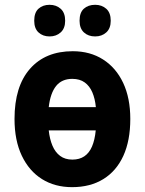

<svg xmlns="http://www.w3.org/2000/svg" viewBox="-20 -770 603 800"><path d="M522.9 -274.4Q522.9 -184.1 493.9 -120.6Q464.8 -57.1 410.4 -23.7Q356 9.8 280.3 9.8Q208.5 9.8 154.8 -23.9Q101.1 -57.6 70.8 -121.3Q40.5 -185.1 40.5 -274.4Q40.5 -410.2 105 -483.4Q169.4 -556.6 283.2 -556.6Q355.5 -556.6 409.4 -522.2Q463.4 -487.8 493.2 -424.6Q522.9 -361.3 522.9 -274.4ZM281.7 -105Q311 -105 331.3 -118.7Q351.6 -132.3 363.3 -159.4Q375 -186.5 378.9 -226.6H183.1Q187 -190.4 198.5 -163.1Q210 -135.7 230.5 -120.4Q251 -105 281.7 -105ZM281.2 -441.4Q237.8 -441.4 213.9 -411.9Q189.9 -382.3 183.1 -323.7H379.4Q376 -358.9 364.7 -385.3Q353.5 -411.6 333 -426.5Q312.5 -441.4 281.2 -441.4ZM122.6 -683.6Q122.6 -717.8 140.6 -733.9Q158.7 -750 186.5 -750Q214.4 -750 232.9 -733.4Q251.5 -716.8 251.5 -683.6Q251.5 -651.9 232.9 -635Q214.4 -618.2 186.5 -618.2Q158.7 -618.2 140.6 -634.8Q122.6 -651.4 122.6 -683.6ZM311.5 -683.6Q311.5 -717.8 329.6 -733.9Q347.7 -750 376.5 -750Q404.3 -750 422.9 -733.4Q441.4 -716.8 441.4 -683.6Q441.4 -651.9 422.9 -635Q404.3 -618.2 376.5 -618.2Q347.7 -618.2 329.6 -635Q311.5 -651.9 311.5 -683.6Z"/></svg>

Font: Open Sans SemiCondensed
Style: Bold
Weight: 700
Width: 4
Designer: Monotype Design Team
Foundry: Monotype Imaging Inc.
Version: Version 3.003